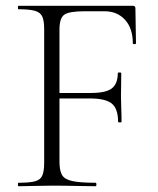

<svg xmlns="http://www.w3.org/2000/svg" viewBox="-20 -645 546 665"><path d="M44 0Q42 0 42 -6Q42 -12 44 -12Q82 -12 101 -17Q120 -22 126.5 -37Q133 -52 133 -81V-544Q133 -573 126.5 -587.5Q120 -602 101 -607.5Q82 -613 44 -613Q42 -613 42 -619Q42 -625 44 -625H440Q449 -625 449 -616L451 -495Q451 -492 445.5 -492Q440 -492 440 -495Q440 -547 413 -576.5Q386 -606 342 -606H273Q219 -606 202.5 -594Q186 -582 186 -543V-85Q186 -55 194.5 -39.5Q203 -24 230 -18Q257 -12 311 -12Q314 -12 314 -6Q314 0 311 0Q279 0 241.5 -1Q204 -2 160 -2Q128 -2 98 -1Q68 0 44 0ZM389 -223Q389 -268 367.5 -286Q346 -304 291 -304H161V-323H295Q347 -323 367.5 -339Q388 -355 388 -392Q388 -394 394 -394Q400 -394 400 -392Q400 -363 399.5 -347Q399 -331 399 -313Q399 -291 400 -269.5Q401 -248 401 -223Q401 -221 395 -221Q389 -221 389 -223Z"/></svg>

Font: Cormorant Infant Light
Style: Regular
Weight: 300
Designer: Christian Thalmann (Catharsis Fonts)
Foundry: Catharsis Fonts
Version: Version 4.001